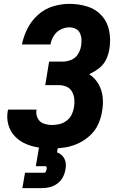

<svg xmlns="http://www.w3.org/2000/svg" viewBox="-20 -763 616 997"><path d="M250 8Q284 8 318.5 2.5Q353 -3 386.5 -18.5Q420 -34 447.5 -59.5Q475 -85 490 -118Q505 -151 510 -185Q517 -222 513 -259.5Q509 -297 490.5 -328Q472 -359 443 -378Q470 -390 494 -408.5Q518 -427 531 -454Q544 -481 548 -509Q556 -556 547 -602.5Q538 -649 507.5 -682.5Q477 -716 432.5 -729.5Q388 -743 340 -743Q298 -743 255 -730Q212 -717 177.5 -686Q143 -655 122.5 -614.5Q102 -574 94 -532H242Q246 -555 259 -576.5Q272 -598 294.5 -609.5Q317 -621 340 -621Q357 -621 372 -614Q387 -607 394.5 -592Q402 -577 403 -559.5Q404 -542 401 -525Q398 -503 385 -482Q372 -461 349.5 -452Q327 -443 305 -443H235L215 -321H285Q306 -321 325 -313Q344 -305 354 -287Q364 -269 366 -247.5Q368 -226 364 -205Q361 -186 352 -167.5Q343 -149 325.5 -136Q308 -123 288.5 -118.5Q269 -114 250 -114Q227 -114 206.5 -121.5Q186 -129 176 -148.5Q166 -168 169 -190L170 -194H22Q21 -190 20 -185Q14 -149 23.5 -115Q33 -81 56.5 -56Q80 -31 111.5 -17Q143 -3 178 2.5Q213 8 250 8ZM96 214H196Q217 214 238 209Q259 204 277.5 190.5Q296 177 306.5 157Q317 137 320 116Q324 97 320.5 79Q317 61 305 47.5Q293 34 276 28L281 0H183L166 100H215Q221 100 222 105.5Q223 111 222 117Q221 122 218 128Q215 134 210 134H110Z"/></svg>

Font: Iosevka Sparkle Heavy Oblique
Style: Regular
Weight: 900
Italic angle: -9°
Designer: Belleve Invis
Foundry: Belleve Invis
Version: Version 4.5.0; ttfautohint (v1.8.3)